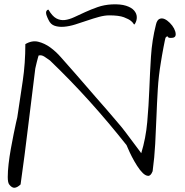

<svg xmlns="http://www.w3.org/2000/svg" viewBox="-20 -885 871 906"><path d="M23.4 -14.6Q16.6 -23.4 16.6 -49.8Q16.6 -76.2 20.5 -110.8Q24.4 -145.5 31.2 -183.1Q38.1 -220.7 44.4 -252.4Q50.8 -284.2 55.7 -306.2Q60.5 -328.1 61.5 -331.1Q75.2 -421.9 87.4 -503.9Q99.6 -585.9 99.6 -676.8Q130.9 -695.3 160.6 -688Q190.4 -680.7 217.3 -661.1Q244.1 -641.6 267.1 -615.2Q290 -588.9 307.6 -569.3Q317.4 -558.6 336.9 -536.1Q356.4 -513.7 380.9 -485.4Q405.3 -457 432.1 -426.3Q459 -395.5 483.4 -367.7Q507.8 -339.8 526.4 -317.4Q544.9 -294.9 553.7 -285.2Q559.6 -278.3 572.8 -260.7Q585.9 -243.2 600.6 -223.6Q615.2 -204.1 628.4 -186.5Q641.6 -168.9 646.5 -162.1Q668 -232.4 674.8 -309.1Q681.6 -385.7 684.6 -463.4Q687.5 -541 692.4 -618.2Q697.3 -695.3 715.8 -768.6Q720.7 -790 731.9 -795.4Q743.2 -800.8 755.9 -795.4Q768.6 -790 781.2 -777.3Q793.9 -764.6 801.3 -750.5Q808.6 -736.3 809.1 -724.1Q809.6 -711.9 799.8 -708Q795.9 -706.1 784.2 -706.1Q772.5 -706.1 769.5 -714.8L761.7 -708Q760.7 -707 757.8 -693.4Q754.9 -679.7 751.5 -661.6Q748 -643.6 744.6 -624Q741.2 -604.5 739.3 -591.8Q728.5 -528.3 724.6 -463.9Q720.7 -399.4 718.3 -335Q715.8 -270.5 712.4 -206.1Q709 -141.6 700.2 -77.1Q691.4 -54.7 679.2 -55.2Q667 -55.7 653.8 -68.4Q640.6 -81.1 627 -102.5Q613.3 -124 602.5 -145Q591.8 -166 585 -182.1Q578.1 -198.2 577.1 -200.2Q491.2 -308.6 403.3 -406.2Q315.4 -503.9 215.8 -599.6Q205.1 -607.4 190.4 -617.2Q175.8 -627 162.1 -623Q161.1 -620.1 158.7 -611.3Q156.2 -602.5 153.8 -592.8Q151.4 -583 149.4 -574.2Q147.5 -565.4 146.5 -561.5Q128.9 -423.8 112.8 -288.6Q96.7 -153.3 77.1 -14.6Q61.5 0 48.8 1Q36.1 2 23.4 -14.6ZM202.1 -836.9Q203.1 -837.9 205.6 -838.9Q208 -839.8 209 -838.9Q226.6 -808.6 245.6 -798.3Q264.6 -788.1 285.6 -790.5Q306.6 -793 330.6 -804.2Q354.5 -815.4 382.3 -828.1Q410.2 -840.8 440.9 -851.6Q471.7 -862.3 507.8 -864.3Q548.8 -866.2 574.7 -857.9Q600.6 -849.6 612.8 -835.4Q625 -821.3 625.5 -804.7Q626 -788.1 617.2 -773.4Q613.3 -766.6 610.8 -772Q608.4 -777.3 598.1 -786.1Q587.9 -794.9 564.5 -803.7Q541 -812.5 495.1 -812.5Q473.6 -812.5 446.8 -805.2Q419.9 -797.9 391.6 -788.1Q363.3 -778.3 335 -769.5Q306.6 -760.7 282.2 -758.8Q257.8 -756.8 238.3 -763.2Q218.8 -769.5 209 -791Q207 -794.9 204.1 -801.3Q201.2 -807.6 199.2 -814Q197.3 -820.3 197.3 -826.2Q197.3 -832 202.1 -836.9Z"/></svg>

Font: Give You Glory
Style: Regular
Weight: 400
Designer: Kimberly Geswein
Foundry: Kimberly Geswein
Version: Version 1.002